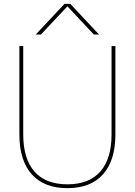

<svg xmlns="http://www.w3.org/2000/svg" viewBox="-20 -970 702 1000"><path d="M496 -790H469L332 -936H330L193 -790H166L316 -950H346ZM561 -730H581V-270Q581 -134 516.5 -62Q452 10 331 10Q210 10 145.5 -62Q81 -134 81 -270V-730H101V-270Q101 -143 159.5 -76.5Q218 -10 331 -10Q444 -10 502.5 -76.5Q561 -143 561 -270Z"/></svg>

Font: Mplus 1p Thin
Style: Regular
Weight: 250
Version: Version 1.061